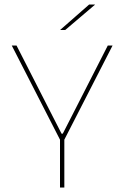

<svg xmlns="http://www.w3.org/2000/svg" viewBox="-20 -844 560 864"><path d="M251 -213.5 33 -639H54.5L201.5 -351L257 -242.5H262.5L318 -351L465 -639H486.5L268.5 -213.5ZM250 0V-235.5H269.5V0ZM381 -823.5H407V-822.5L273.5 -709H251V-709.5Z"/></svg>

Font: Anek Bangla Thin
Style: Regular
Weight: 250
Designer: Sulekha Rajkumar (Bangla), Yesha Goshar (Latin)
Foundry: Ek Type
Version: Version 1.003